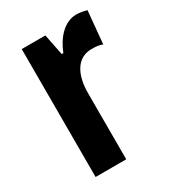

<svg xmlns="http://www.w3.org/2000/svg" viewBox="-143 -634 634 711"><g transform="rotate(-30 173.5 -278.5)"><path d="M294 -557C242 -557 202 -509 182 -457H175L157 -547H56V0H187V-279C186 -364 219 -418 280 -418C299 -418 314 -416 326 -411L339 -550C320 -555 307 -557 294 -557Z"/></g></svg>

Font: Noto Sans Devanagari ExtraCondensed
Style: Bold
Weight: 700
Width: 2
Designer: Jelle Bosma - Monotype Design Team
Foundry: Monotype Imaging Inc.
Version: Version 2.004